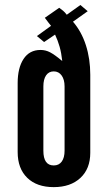

<svg xmlns="http://www.w3.org/2000/svg" viewBox="-20 -760 422 788"><path d="M200.5 8Q269.5 8 310 -29.8Q350.5 -67.5 350.5 -133V-453Q350.5 -518.5 332.5 -574.5Q314.5 -630.5 279.5 -671L340 -714L310 -739.5L254 -699.5Q246.5 -709.5 238.8 -716Q231 -722.5 223 -728L164 -687Q174.5 -672.5 179.2 -666.8Q184 -661 189.5 -654L131.5 -612L161 -587.5L206 -618Q217.5 -593.5 224.8 -567.8Q232 -542 235.5 -509.5Q204.5 -535.5 185.8 -545.2Q167 -555 146.5 -555Q101 -555 76.8 -518.2Q52.5 -481.5 52.5 -419V-136Q52.5 -68.5 91.8 -30.2Q131 8 200.5 8ZM200.5 -81Q158 -81 158 -141.5V-405.5Q158 -434.5 169.2 -450.8Q180.5 -467 200.5 -467Q221 -467 233 -450.2Q245 -433.5 245 -405.5V-141.5Q245 -113 233.5 -97Q222 -81 200.5 -81Z"/></svg>

Font: League Gothic SemiExpanded
Style: Regular
Weight: 400
Width: 6
Designer: The League of Moveable Type
Version: Version 1.600; ttfautohint (v1.8.3)